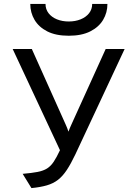

<svg xmlns="http://www.w3.org/2000/svg" viewBox="-20 -951 698 983"><path d="M141 12 96 -61Q143 -65 172.5 -70.8Q202 -76.5 221 -88.5Q240 -100.5 255 -123Q270 -145.5 287 -182L45 -700H143L316 -314Q320.5 -304.5 323.8 -295.8Q327 -287 330.5 -277Q334 -287 337.8 -295.8Q341.5 -304.5 346.5 -315.5L521 -700H618L366 -161Q343 -112.5 322 -80.8Q301 -49 276.8 -30.2Q252.5 -11.5 219.8 -2Q187 7.5 141 12ZM332 -768Q266 -768 222.2 -790.2Q178.5 -812.5 156.8 -849.5Q135 -886.5 135 -931H213Q213 -903.5 228.8 -883.2Q244.5 -863 271.5 -852Q298.5 -841 332 -841Q365.5 -841 392.8 -852Q420 -863 436 -883.2Q452 -903.5 452 -931H530Q530 -886.5 508 -849.5Q486 -812.5 442 -790.2Q398 -768 332 -768Z"/></svg>

Font: Undotted
Style: Regular
Weight: 400
Designer: Delve Withrington, Dave Bailey, Thomas Jockin
Foundry: Delve Fonts LLC
Version: Version 4.000